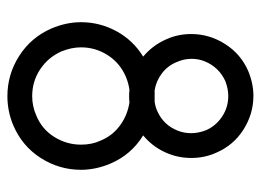

<svg xmlns="http://www.w3.org/2000/svg" viewBox="-113 -587 705 519"><g transform="rotate(90 239.5 -327.5)"><path d="M439 -194Q439 -135 407 -85Q375 -35 319 -11Q281 5 240 5Q181 5 131 -27Q81 -59 57 -114Q40 -154 40 -194Q40 -245 64.5 -290Q89 -335 133 -362Q102 -388 86 -425Q72 -456 72 -492Q72 -541 99 -583.5Q126 -626 172 -646Q206 -660 239 -660Q288 -660 330.5 -633Q373 -606 393 -559Q407 -528 407 -492Q407 -454 391 -420Q375 -386 346 -362Q398 -330 422 -274Q439 -234 439 -194ZM139 -493Q139 -472 148 -452Q158 -428 178.5 -412.5Q199 -397 224 -393H239H255Q269 -395 280 -400Q318 -417 333 -455Q340 -472 340 -492Q340 -511 332 -532Q320 -559 295 -575.5Q270 -592 240 -592H239Q220 -592 199 -584Q162 -567 146 -529Q139 -512 139 -493ZM371 -194Q371 -224 360 -247Q347 -279 319 -299.5Q291 -320 256 -325Q251 -324 240 -324Q229 -324 223 -325Q203 -322 187 -315Q150 -299 129 -266Q108 -233 108 -194Q108 -168 119 -141Q135 -105 167.5 -83.5Q200 -62 240 -62Q267 -62 292 -73Q329 -88 350 -121.5Q371 -155 371 -194Z"/></g></svg>

Font: Sulphur Point
Style: Regular
Weight: 400
Designer: Noponies / Dale Sattler
Foundry: Noponies
Version: Version 1.000; ttfautohint (v1.8)